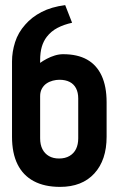

<svg xmlns="http://www.w3.org/2000/svg" viewBox="-20 -720 467 751"><path d="M227 -508Q211 -508 194.5 -503Q178 -498 163 -490Q148 -482 137 -474V-483Q137 -515 143.5 -537Q150 -559 163 -576Q180 -598 205 -611Q230 -624 262 -631L235 -700Q181 -693 142.5 -673Q104 -653 79 -624Q51 -593 39 -555Q27 -517 27 -480V-185Q27 -121 48.5 -77.5Q70 -34 112 -11.5Q154 11 215 11Q301 11 349 -41.5Q397 -94 397 -185V-320Q397 -382 377.5 -424Q358 -466 320.5 -487Q283 -508 227 -508ZM212 -408Q236 -408 252.5 -399.5Q269 -391 277.5 -374.5Q286 -358 286 -335V-179Q286 -155 277.5 -137.5Q269 -120 252 -110Q235 -100 211 -100Q188 -100 171.5 -109.5Q155 -119 146 -136.5Q137 -154 137 -179V-344Q137 -361 144 -373.5Q151 -386 162 -393.5Q173 -401 186.5 -404.5Q200 -408 212 -408Z"/></svg>

Font: Advent Pro
Style: Regular
Weight: 400
Designer: VivaRado, Andreas Kalpakidis
Foundry: VivaRado, Andreas Kalpakidis
Version: Version 3.000